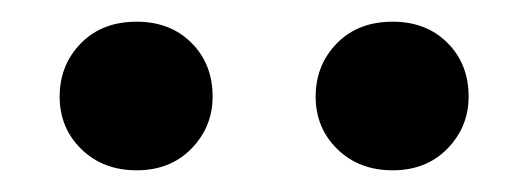

<svg xmlns="http://www.w3.org/2000/svg" viewBox="-20 -713 487 177"><path d="M35 -624Q35 -653 54.5 -673Q74 -693 106 -693Q137 -693 156.5 -673.5Q176 -654 176 -624Q176 -596 156.5 -576Q137 -556 106 -556Q75 -556 55 -575.5Q35 -595 35 -624ZM271 -624Q271 -653 290.5 -673Q310 -693 342 -693Q373 -693 392.5 -673.5Q412 -654 412 -624Q412 -596 392.5 -576Q373 -556 342 -556Q311 -556 291 -575.5Q271 -595 271 -624Z"/></svg>

Font: Kodchasan
Style: Bold
Weight: 700
Designer: Katatrad Aksorn Co.,Ltd.
Foundry: Cadson Demak Co.,Ltd.
Version: Version 1.000; ttfautohint (v1.6)